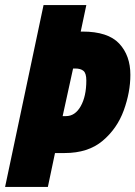

<svg xmlns="http://www.w3.org/2000/svg" viewBox="-25 -734 532 754"><path d="M-5 0H163L191 -133H229Q321 -133 378 -181Q435 -229 461 -300.5Q487 -372 487 -440Q487 -516 443 -563Q399 -610 299 -610H292L314 -714H146ZM221 -278 262 -465H270Q292 -465 303 -455.5Q314 -446 314 -418Q314 -356 292 -317Q270 -278 234 -278Z"/></svg>

Font: Noto Sans Display Condensed Black
Style: Italic
Weight: 900
Width: 3
Italic angle: -192°
Designer: Monotype Design Team
Foundry: Monotype Imaging Inc.
Version: Version 1.900